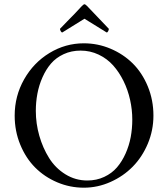

<svg xmlns="http://www.w3.org/2000/svg" viewBox="-20 -870 788 900"><path d="M261.2 -734.9Q276.9 -751.5 295.9 -770.8Q314.9 -790 330.3 -805.9Q345.7 -821.8 363.8 -841.8Q372.1 -850.1 376 -850.1Q379.9 -850.1 388.2 -841.8Q408.7 -819.8 439 -788.6Q469.2 -757.3 490.2 -734.9Q490.2 -730 487.1 -723.9Q483.9 -717.8 480 -717.8L376 -782.2L272 -717.8Q268.1 -717.8 264.6 -723.9Q261.2 -730 261.2 -734.9ZM48.8 -328.1Q48.8 -419.9 93 -498Q137.2 -576.2 211.9 -621.6Q286.6 -667 373 -667Q438.5 -667 498 -641.8Q557.6 -616.7 602.1 -572.8Q646.5 -528.8 672.9 -464.8Q699.2 -400.9 699.2 -328.1Q699.2 -259.3 672.9 -196.5Q646.5 -133.8 602.3 -88.9Q558.1 -43.9 498 -17.1Q438 9.8 373 9.8Q307.6 9.8 248.3 -15.4Q189 -40.5 145 -84.5Q101.1 -128.4 75 -191.9Q48.8 -255.4 48.8 -328.1ZM147.9 -350.1Q147.9 -291 164.3 -233.6Q180.7 -176.3 210.2 -129.2Q239.7 -82 286.6 -53Q333.5 -23.9 389.2 -23.9Q432.6 -23.9 468.5 -40.8Q504.4 -57.6 528.3 -85.4Q552.2 -113.3 568.8 -150.6Q585.4 -188 592.8 -227.8Q600.1 -267.6 600.1 -309.1Q600.1 -356 589.8 -402.1Q579.6 -448.2 559.1 -490Q538.6 -531.7 510.3 -563.5Q481.9 -595.2 442.4 -614Q402.8 -632.8 357.9 -632.8Q314.5 -632.8 278.6 -616.2Q242.7 -599.6 219 -572Q195.3 -544.4 179 -507.3Q162.6 -470.2 155.3 -430.9Q147.9 -391.6 147.9 -350.1Z"/></svg>

Font: Crimson
Style: Roman
Weight: 400
Version: Version 0.8